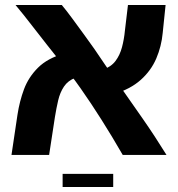

<svg xmlns="http://www.w3.org/2000/svg" viewBox="-20 -623 716 772"><path d="M473.5 0Q429.8 -75.8 388.2 -141.4Q346.8 -207 304.5 -267.2Q262.2 -327.5 214 -386Q193.8 -411.2 169.2 -442.5Q144.8 -473.8 120.5 -504.9Q96.2 -536 75.9 -561.9Q55.5 -587.8 42.5 -602.8H228.5Q248 -579.5 271.1 -548Q294.2 -516.5 317.5 -484.6Q340.8 -452.8 359 -426.8Q405 -358.2 454.1 -288.4Q503.2 -218.5 553 -147Q602.8 -75.5 649.5 0ZM26.2 0 50.2 -161.2Q58.5 -215.8 76.6 -264.4Q94.8 -313 132.9 -350.9Q171 -388.8 238 -408L283.2 -310.2Q253.2 -299 237.2 -275Q221.2 -251 213.9 -219.4Q206.5 -187.8 200.8 -152.2L177.5 0ZM436.5 -244.2 392 -342Q426.5 -354 444.4 -377.8Q462.2 -401.5 470.6 -433.5Q479 -465.5 482.2 -499.5L494.5 -602.8H645.8L634.2 -490.5Q629.2 -436.8 608.4 -387.9Q587.5 -339 545.9 -301.8Q504.2 -264.5 436.5 -244.2ZM231.8 128.8V76H435.2V128.8Z"/></svg>

Font: Noto Sans Hebrew Light
Style: Regular
Weight: 100
Version: Version 3.000